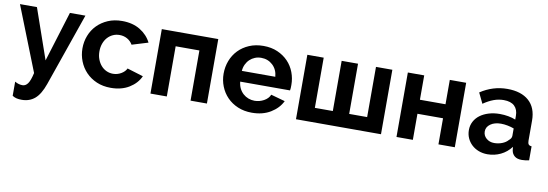

<svg xmlns="http://www.w3.org/2000/svg" viewBox="-57 -921 4385 1537"><g transform="rotate(10 2135.5 -152.5)"><path d="M76 94Q93 104 108.5 108Q124 112 138 112Q163 112 181 87.5Q199 63 213 0L6 -524H144L286 -116L412 -524H538L332 68Q302 154 258.5 191Q215 228 152 228Q129 228 111 224Q93 220 76 209Z M560 -262Q560 -317 579 -366Q598 -415 634 -452Q670 -489 721 -511Q772 -533 836 -533Q922 -533 982.5 -496Q1043 -459 1073 -399L942 -359Q925 -388 897 -403.5Q869 -419 835 -419Q806 -419 781 -407.5Q756 -396 737.5 -375.5Q719 -355 708.5 -326Q698 -297 698 -262Q698 -227 709 -198Q720 -169 738.5 -148Q757 -127 782 -115.5Q807 -104 835 -104Q871 -104 901.5 -122Q932 -140 944 -166L1075 -126Q1048 -66 986 -28Q924 10 837 10Q773 10 722 -12Q671 -34 635 -71.5Q599 -109 579.5 -158.5Q560 -208 560 -262Z M1618 0H1485V-408H1292V0H1159V-524H1618Z M1984 10Q1921 10 1870 -11.5Q1819 -33 1783 -70Q1747 -107 1727.5 -156Q1708 -205 1708 -259Q1708 -315 1727 -364.5Q1746 -414 1782 -451.5Q1818 -489 1869.5 -511Q1921 -533 1985 -533Q2049 -533 2099.5 -511Q2150 -489 2185.5 -452Q2221 -415 2239.5 -366Q2258 -317 2258 -264Q2258 -251 2257.5 -239Q2257 -227 2255 -219H1850Q1853 -188 1865 -164Q1877 -140 1896 -123Q1915 -106 1939 -97Q1963 -88 1989 -88Q2029 -88 2064.5 -107.5Q2100 -127 2113 -159L2228 -127Q2199 -67 2135.5 -28.5Q2072 10 1984 10ZM2120 -306Q2115 -365 2076.5 -400.5Q2038 -436 1983 -436Q1956 -436 1932.5 -426.5Q1909 -417 1891 -400Q1873 -383 1861.5 -359Q1850 -335 1848 -306Z M2342 0V-524H2475V-116H2621V-524H2754V-116H2900V-524H3033V0Z M3292 -326H3500V-524H3633V0H3500V-212H3292V0H3159V-524H3292Z M3899 10Q3861 10 3828 -2.5Q3795 -15 3771 -37.5Q3747 -60 3733.5 -90Q3720 -120 3720 -156Q3720 -193 3736.5 -224.5Q3753 -256 3782.5 -278Q3812 -300 3853 -312.5Q3894 -325 3943 -325Q3978 -325 4011.5 -319Q4045 -313 4071 -302V-332Q4071 -384 4041.5 -412Q4012 -440 3954 -440Q3912 -440 3872 -425Q3832 -410 3790 -381L3749 -466Q3850 -533 3967 -533Q4080 -533 4142.5 -477.5Q4205 -422 4205 -317V-154Q4205 -133 4212.5 -124Q4220 -115 4237 -114V0Q4203 7 4178 7Q4140 7 4119.5 -10Q4099 -27 4094 -55L4091 -84Q4056 -38 4006 -14Q3956 10 3899 10ZM3937 -88Q3971 -88 4001.5 -100Q4032 -112 4049 -132Q4071 -149 4071 -170V-230Q4047 -239 4019 -244.5Q3991 -250 3965 -250Q3913 -250 3880 -226.5Q3847 -203 3847 -167Q3847 -133 3873 -110.5Q3899 -88 3937 -88Z"/></g></svg>

Font: Oxford Sans
Style: Bold
Weight: 700
Designer: Matt McInerney, Pablo Impallari, Rodrigo Fuenzalida
Foundry: Matt McInerney, Pablo Impallari, Rodrigo Fuenzalida
Version: Version 3.000g; ttfautohint (v1.5) -l 8 -r 28 -G 28 -x 14 -D